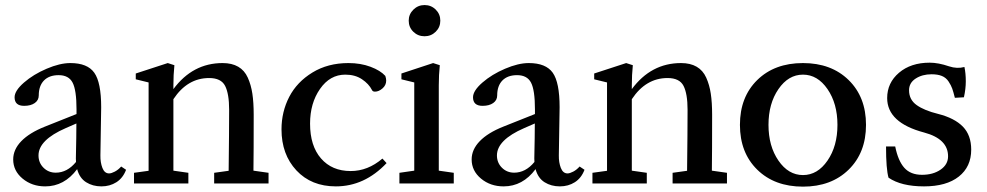

<svg xmlns="http://www.w3.org/2000/svg" viewBox="-20 -712 3830 745"><path d="M155.3 11.2Q104 11.2 67.6 -19Q31.2 -49.3 31.2 -93.3Q31.2 -131.8 62.7 -164.3Q94.2 -196.8 154.3 -220.7L276.9 -269.5V-287.6Q276.9 -362.3 261.7 -391.4Q246.6 -420.4 207.5 -420.4Q170.9 -420.4 150.6 -399.7Q130.4 -378.9 130.4 -341.8Q130.4 -323.2 115 -312.3Q99.6 -301.3 73.7 -301.3Q36.6 -301.3 36.6 -334.5Q36.6 -359.9 73 -391.6Q109.4 -423.3 160.9 -445.3Q212.4 -467.3 252.9 -467.3Q319.3 -467.3 345.9 -429.7Q372.6 -392.1 372.6 -295.9Q372.6 -294.9 369.6 -108.9Q369.1 -81.5 377.4 -60.3Q385.7 -39.1 403.3 -39.1Q412.1 -39.1 425.5 -46.1Q439 -53.2 450.2 -65.9L469.2 -53.2Q457 -21 431.6 -4.9Q406.2 11.2 373.5 11.2Q339.8 11.2 314.2 -4.9Q288.6 -21 279.3 -55.7Q229.5 11.2 155.3 11.2ZM129.4 -108.9Q129.4 -80.6 148.7 -61.3Q168 -42 196.3 -42Q240.7 -42 274.9 -83.5Q274.9 -85.4 274.7 -90.1Q274.4 -94.7 274.4 -97.2Q276.4 -187 276.4 -232.9L234.9 -214.8Q129.4 -168.9 129.4 -108.9Z M500 0V-41.5L556.6 -49.3V-392.1L506.8 -404.3V-426.8L630.9 -467.3L656.7 -459Q652.8 -421.4 652.8 -380.9V-366.2Q727.5 -467.3 843.8 -467.3Q879.9 -467.3 904.3 -453.1Q928.7 -439 941.4 -410.9Q954.1 -382.8 959.2 -348.6Q964.4 -314.5 964.4 -266.6Q964.4 -121.1 963.4 -49.8L1022 -41.5V0H811V-41.5L867.2 -49.3Q869.1 -204.6 869.1 -286.1Q869.1 -348.1 853.5 -378.7Q837.9 -409.2 791.5 -409.2Q707 -409.2 652.8 -327.1V-49.8L710.9 -41.5V0Z M1283.2 11.2Q1188 11.2 1130.1 -50.8Q1072.3 -112.8 1072.3 -210Q1072.3 -278.3 1102.3 -336.2Q1132.3 -394 1192.4 -430.7Q1252.4 -467.3 1332 -467.3Q1379.4 -467.3 1417.7 -452.9Q1456.1 -438.5 1475.1 -417.5Q1478.5 -407.2 1478.5 -399.4Q1478.5 -381.3 1464.1 -368.9Q1449.7 -356.4 1435.1 -356.4Q1425.8 -356.4 1423.3 -362.8Q1411.1 -386.7 1384.5 -404.5Q1357.9 -422.4 1319.8 -422.4Q1260.3 -422.4 1221.7 -366.9Q1183.1 -311.5 1183.1 -232.4Q1183.1 -146 1225.6 -97.2Q1268.1 -48.3 1340.8 -48.3Q1407.2 -48.3 1463.9 -96.7L1480 -79.1Q1394.5 11.2 1283.2 11.2Z M1627.4 -571.3Q1601.6 -571.3 1583.7 -588.9Q1565.9 -606.4 1565.9 -631.8Q1565.9 -656.7 1584 -674.6Q1602.1 -692.4 1627.4 -692.4Q1652.8 -692.4 1670.7 -674.8Q1688.5 -657.2 1688.5 -631.8Q1688.5 -606.4 1670.7 -588.9Q1652.8 -571.3 1627.4 -571.3ZM1529.8 0V-41.5L1587.4 -49.8V-392.1L1537.6 -404.3V-426.8L1660.6 -467.3L1686.5 -459Q1682.6 -421.4 1682.6 -380.9V-49.8L1740.7 -41.5V0Z M1934.1 11.2Q1882.8 11.2 1846.4 -19Q1810.1 -49.3 1810.1 -93.3Q1810.1 -131.8 1841.6 -164.3Q1873 -196.8 1933.1 -220.7L2055.7 -269.5V-287.6Q2055.7 -362.3 2040.5 -391.4Q2025.4 -420.4 1986.3 -420.4Q1949.7 -420.4 1929.4 -399.7Q1909.2 -378.9 1909.2 -341.8Q1909.2 -323.2 1893.8 -312.3Q1878.4 -301.3 1852.5 -301.3Q1815.4 -301.3 1815.4 -334.5Q1815.4 -359.9 1851.8 -391.6Q1888.2 -423.3 1939.7 -445.3Q1991.2 -467.3 2031.7 -467.3Q2098.1 -467.3 2124.8 -429.7Q2151.4 -392.1 2151.4 -295.9Q2151.4 -294.9 2148.4 -108.9Q2147.9 -81.5 2156.2 -60.3Q2164.6 -39.1 2182.1 -39.1Q2190.9 -39.1 2204.3 -46.1Q2217.8 -53.2 2229 -65.9L2248 -53.2Q2235.8 -21 2210.4 -4.9Q2185.1 11.2 2152.3 11.2Q2118.7 11.2 2093 -4.9Q2067.4 -21 2058.1 -55.7Q2008.3 11.2 1934.1 11.2ZM1908.2 -108.9Q1908.2 -80.6 1927.5 -61.3Q1946.8 -42 1975.1 -42Q2019.5 -42 2053.7 -83.5Q2053.7 -85.4 2053.5 -90.1Q2053.2 -94.7 2053.2 -97.2Q2055.2 -187 2055.2 -232.9L2013.7 -214.8Q1908.2 -168.9 1908.2 -108.9Z M2278.8 0V-41.5L2335.4 -49.3V-392.1L2285.6 -404.3V-426.8L2409.7 -467.3L2435.5 -459Q2431.6 -421.4 2431.6 -380.9V-366.2Q2506.3 -467.3 2622.6 -467.3Q2658.7 -467.3 2683.1 -453.1Q2707.5 -439 2720.2 -410.9Q2732.9 -382.8 2738 -348.6Q2743.2 -314.5 2743.2 -266.6Q2743.2 -121.1 2742.2 -49.8L2800.8 -41.5V0H2589.8V-41.5L2646 -49.3Q2647.9 -204.6 2647.9 -286.1Q2647.9 -348.1 2632.3 -378.7Q2616.7 -409.2 2570.3 -409.2Q2485.8 -409.2 2431.6 -327.1V-49.8L2489.7 -41.5V0Z M3095.7 12.2Q2985.4 12.2 2918.2 -53.7Q2851.1 -119.6 2851.1 -227.5Q2851.1 -335.4 2918.2 -401.4Q2985.4 -467.3 3095.7 -467.3Q3205.6 -467.3 3272.9 -401.4Q3340.3 -335.4 3340.3 -227.5Q3340.3 -119.6 3272.9 -53.7Q3205.6 12.2 3095.7 12.2ZM3000.5 -88.9Q3039.1 -32.7 3095.7 -32.7Q3152.3 -32.7 3190.9 -88.9Q3229.5 -145 3229.5 -227.5Q3229.5 -310.1 3190.9 -366.2Q3152.3 -422.4 3095.7 -422.4Q3039.1 -422.4 3000.5 -366.2Q2961.9 -310.1 2961.9 -227.5Q2961.9 -145 3000.5 -88.9Z M3565.4 11.2Q3477.1 11.2 3427.7 -22.5Q3418 -55.7 3418 -143.6H3453.6Q3464.8 -87.9 3489 -60.8Q3513.2 -33.7 3557.6 -33.7Q3600.6 -33.7 3629.6 -53.7Q3658.7 -73.7 3658.7 -105.5Q3658.7 -172.9 3565.9 -197.8Q3422.4 -235.8 3422.4 -331.5Q3422.4 -390.6 3468.3 -429.7Q3514.2 -468.8 3587.4 -468.8Q3621.1 -468.8 3662.6 -454.6Q3693.8 -444.3 3722.2 -452.1Q3727.5 -427.2 3727.5 -396.5Q3727.5 -367.2 3720.2 -334.5L3685.1 -332.5Q3679.2 -356 3674.8 -368.4Q3670.4 -380.9 3660.6 -395.8Q3650.9 -410.6 3634.8 -417.2Q3618.7 -423.8 3594.7 -423.8Q3558.6 -423.8 3533 -407.2Q3507.3 -390.6 3507.3 -361.8Q3507.3 -325.2 3536.9 -304.2Q3566.4 -283.2 3620.1 -270Q3683.6 -253.9 3716.1 -220.7Q3748.5 -187.5 3748.5 -131.3Q3748.5 -64.9 3700.4 -26.9Q3652.3 11.2 3565.4 11.2Z"/></svg>

Font: Elstob 6pt Medium
Style: Regular
Weight: 500
Designer: Peter S. Baker
Version: Version 1.015